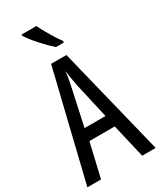

<svg xmlns="http://www.w3.org/2000/svg" viewBox="-233 -1020 916 1096"><g transform="rotate(-30 225.0 -471.5)"><path d="M361 0 309 -223H142L90 0H0L173 -714H274L450 0ZM240 -535Q237 -554 233.5 -571.5Q230 -589 227.5 -606Q225 -623 223 -638Q222 -623 219.5 -606Q217 -589 213.5 -571.5Q210 -554 206 -536L155 -301H293ZM208 -943Q219 -920 234.5 -892.5Q250 -865 266.5 -839Q283 -813 297 -794V-783H245Q230 -796 211 -815Q192 -834 172.5 -855.5Q153 -877 137 -897.5Q121 -918 111 -934V-943Z"/></g></svg>

Font: Noto Sans Thai ExtraCondensed
Style: Regular
Weight: 400
Width: 2
Designer: Monotype Design Team
Foundry: Monotype Imaging Inc.
Version: Version 2.002